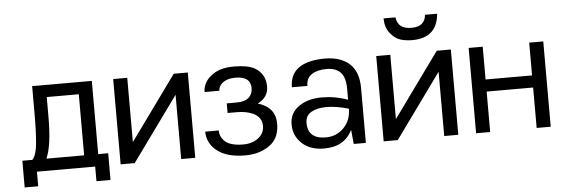

<svg xmlns="http://www.w3.org/2000/svg" viewBox="-49 -839 3160 1074"><g transform="rotate(-5 1530.5 -301.5)"><path d="M50 -68H106Q128 -90 134.5 -154Q141 -218 141 -334V-479H476V-68H532V82H453V0H126V82H50ZM185 -68H397V-411H217V-298Q217 -138 185 -68Z M596 0V-479H675V-118L936 -479H1015V0H936V-361L675 0Z M1276 -490Q1352 -490 1391 -468Q1450 -434 1450 -362Q1450 -302 1390 -272Q1488 -243 1488 -150Q1488 -66 1429 -27Q1373 11 1296 11Q1194 11 1139 -31.5Q1084 -74 1083 -141H1159Q1159 -108 1182 -84Q1212 -51 1290 -51Q1341 -51 1375 -78Q1408 -104 1408 -145Q1407 -194 1361 -216Q1323 -234 1270 -234H1217V-288H1270Q1321 -288 1344 -311Q1363 -331 1363 -361Q1363 -427 1277 -427Q1229 -427 1202 -403Q1182 -385 1182 -362H1099Q1100 -423 1160 -462Q1203 -490 1276 -490Z M1620 -239Q1671 -275 1748 -275Q1825 -275 1895 -249V-310Q1895 -375 1868 -403Q1841 -431 1789.5 -431Q1738 -431 1706.5 -410.5Q1675 -390 1675 -346H1588Q1588 -456 1706 -482Q1742 -490 1784 -490Q1873 -490 1923 -445Q1973 -400 1973 -308V0H1905L1897 -80Q1853 11 1738 11Q1660 11 1614 -32Q1568 -75 1568 -139Q1568 -203 1620 -239ZM1652 -140Q1652 -50 1754 -50Q1812 -50 1853.5 -91.5Q1895 -133 1895 -199Q1824 -219 1771 -219Q1718 -219 1685 -200Q1652 -181 1652 -140Z M2132 -685H2199Q2207 -619 2283 -619Q2323 -619 2342.5 -636Q2362 -653 2365 -685H2433Q2422 -550 2281 -550Q2245 -550 2215 -559.5Q2185 -569 2159 -601Q2133 -633 2132 -685ZM2073 0V-479H2152V-118L2413 -479H2492V0H2413V-361L2152 0Z M2592 0V-479H2671V-295H2932V-479H3011V0H2932V-227H2671V0Z"/></g></svg>

Font: Karmilla
Style: Regular
Weight: 400
Designer: Jonathan Pinhorn
Version: Version 1.000